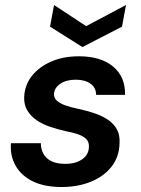

<svg xmlns="http://www.w3.org/2000/svg" viewBox="-20 -739 567 771"><path d="M227 12Q159 12 112.5 -10.5Q66 -33 43 -73Q20 -113 24 -164H144Q144 -141 154 -122Q164 -103 186 -92Q208 -81 242 -81Q272 -81 293 -90Q314 -99 325.5 -114Q337 -129 337 -150Q338 -169 326.5 -180.5Q315 -192 294 -199.5Q273 -207 245 -212Q213 -219 182 -229.5Q151 -240 127.5 -256Q104 -272 90 -295Q76 -318 77 -349Q79 -397 107.5 -433.5Q136 -470 185 -491.5Q234 -513 297 -513Q385 -513 434.5 -471.5Q484 -430 482 -358H366Q366 -386 344 -402.5Q322 -419 284 -419Q246 -419 222 -402.5Q198 -386 197 -362Q196 -346 208 -335Q220 -324 242 -316Q264 -308 294 -302Q331 -294 361.5 -283.5Q392 -273 415 -257Q438 -241 450 -218.5Q462 -196 460 -164Q459 -110 428.5 -70.5Q398 -31 345.5 -9.5Q293 12 227 12ZM486 -719 470 -632 311 -550 181 -632 197 -719 326 -634Z"/></svg>

Font: DM Sans 18pt SemiBold
Style: Italic
Weight: 600
Italic angle: -10°
Designer: Colophon Foundry, Jonny Pinhorn
Foundry: Colophon Foundry
Version: Version 4.004;gftools[0.9.30]